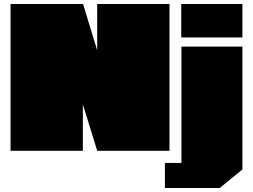

<svg xmlns="http://www.w3.org/2000/svg" viewBox="-20 -757 1270 964"><path d="M890 -569V-737H1197V-569ZM33 0V-737H397L468 -504V-737H831V0H468L396 -233V0ZM808 187V61H891V-523H1197V94L1083 187Z"/></svg>

Font: Tomorrow Black
Style: Regular
Weight: 900
Designer: Tony de Marco, Monica Rizzolli
Foundry: Just in Type
Version: Version 2.002